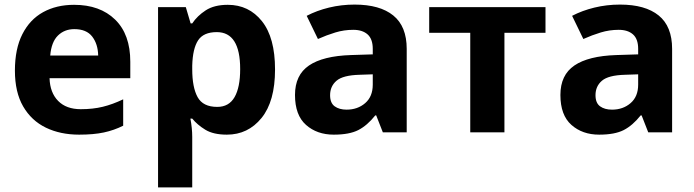

<svg xmlns="http://www.w3.org/2000/svg" viewBox="-20 -577 3025 837"><path d="M303 -556Q416 -556 482 -491.5Q548 -427 548 -308V-236H196Q198 -173 233.5 -137Q269 -101 332 -101Q385 -101 428 -111.5Q471 -122 517 -144V-29Q477 -9 432.5 0.5Q388 10 325 10Q243 10 180 -20.5Q117 -51 81 -113Q45 -175 45 -269Q45 -364 77.5 -428Q110 -492 168 -524Q226 -556 303 -556ZM304 -450Q261 -450 232.5 -422Q204 -394 199 -335H408Q407 -385 382 -417.5Q357 -450 304 -450Z M973 -556Q1065 -556 1122 -484.5Q1179 -413 1179 -274Q1179 -135 1120 -62.5Q1061 10 969 10Q910 10 875 -11.5Q840 -33 818 -60H810Q818 -18 818 20V240H669V-546H790L811 -475H818Q840 -508 877 -532Q914 -556 973 -556ZM925 -437Q867 -437 843.5 -401Q820 -365 818 -291V-275Q818 -196 841.5 -153.5Q865 -111 927 -111Q978 -111 1002.5 -153.5Q1027 -196 1027 -276Q1027 -437 925 -437Z M1526 -557Q1636 -557 1694.5 -509.5Q1753 -462 1753 -364V0H1649L1620 -74H1616Q1581 -30 1542 -10Q1503 10 1435 10Q1362 10 1314 -32.5Q1266 -75 1266 -163Q1266 -250 1327 -291.5Q1388 -333 1510 -337L1605 -340V-364Q1605 -407 1582.5 -427Q1560 -447 1520 -447Q1480 -447 1442 -435.5Q1404 -424 1366 -407L1317 -508Q1361 -531 1414.5 -544Q1468 -557 1526 -557ZM1605 -253 1547 -251Q1475 -249 1447 -225Q1419 -201 1419 -162Q1419 -128 1439 -113.5Q1459 -99 1491 -99Q1539 -99 1572 -127.5Q1605 -156 1605 -208Z M2358 -434H2179V0H2030V-434H1851V-546H2358Z M2683 -557Q2793 -557 2851.5 -509.5Q2910 -462 2910 -364V0H2806L2777 -74H2773Q2738 -30 2699 -10Q2660 10 2592 10Q2519 10 2471 -32.5Q2423 -75 2423 -163Q2423 -250 2484 -291.5Q2545 -333 2667 -337L2762 -340V-364Q2762 -407 2739.5 -427Q2717 -447 2677 -447Q2637 -447 2599 -435.5Q2561 -424 2523 -407L2474 -508Q2518 -531 2571.5 -544Q2625 -557 2683 -557ZM2762 -253 2704 -251Q2632 -249 2604 -225Q2576 -201 2576 -162Q2576 -128 2596 -113.5Q2616 -99 2648 -99Q2696 -99 2729 -127.5Q2762 -156 2762 -208Z"/></svg>

Font: Noto IKEA Arabic
Style: Bold
Weight: 700
Designer: Monotype Design Team
Foundry: Monotype Imaging Inc.
Version: Version 1.200